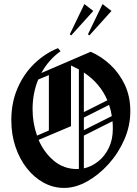

<svg xmlns="http://www.w3.org/2000/svg" viewBox="-20 -889 668 933"><path d="M325.8 -716.7 319.2 -722.5 390 -869.2 433.3 -835.8ZM414.2 -716.7 407.5 -722.5 478.3 -869.2 521.7 -835.8ZM291.7 24.2Q239.2 24.2 192.9 -0.8Q146.7 -25.8 111.3 -70.4Q75.8 -115 55.4 -175Q35 -235 35 -305Q35 -390.8 65.4 -460.8Q95.8 -530.8 147.5 -580.4Q199.2 -630 261.7 -655L274.2 -640Q216.7 -599.2 180.8 -534.2L420.8 -637.5Q472.5 -615 516.2 -574.2Q560 -533.3 586.7 -476.7Q613.3 -420 613.3 -349.2Q613.3 -277.5 584.2 -210.8Q555 -144.2 507.1 -91.3Q459.2 -38.3 402.9 -7.1Q346.7 24.2 291.7 24.2ZM325 -275.8 167.5 -209.2Q194.2 -147.5 242.1 -107.5Q290 -67.5 355 -67.5Q359.2 -67.5 363.3 -68.3V-551.7Q345.8 -560.8 326.7 -570L325 -569.2ZM387.5 -536.7V-344.2L501.7 -401.7Q466.7 -484.2 387.5 -536.7ZM138.3 -358.3Q138.3 -290.8 160 -230L217.5 -255V-524.2L165.8 -502.5Q152.5 -470.8 145.4 -434.6Q138.3 -398.3 138.3 -358.3ZM387.5 -317.5V-256.7L523.3 -325Q519.2 -353.3 510 -379.2ZM528.3 -263.3Q528.3 -282.5 526.7 -300L387.5 -230V-70.8Q425 -79.2 457.1 -104.6Q489.2 -130 508.8 -170.4Q528.3 -210.8 528.3 -263.3Z"/></svg>

Font: Manufacturing Consent
Style: Regular
Weight: 400
Version: Version 3.000; ttfautohint (v1.8.4.7-5d5b)